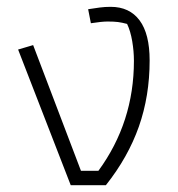

<svg xmlns="http://www.w3.org/2000/svg" viewBox="-20 -542 521 562"><path d="M33 -397 77 -410 217 -42H268Q372 -184 372 -364Q372 -392 367 -421.5Q362 -451 352 -472Q337 -476 325.5 -477.5Q314 -479 295 -479Q278 -479 246 -474L238 -515Q257 -518 272 -520Q287 -522 304 -522Q359 -522 388.5 -482.5Q418 -443 418 -365Q418 -261 386.5 -171.5Q355 -82 290 0H187Z"/></svg>

Font: Athiti Light
Style: Regular
Weight: 300
Designer: CadsonDemak Team
Foundry: CadsonDemak
Version: Version 1.032